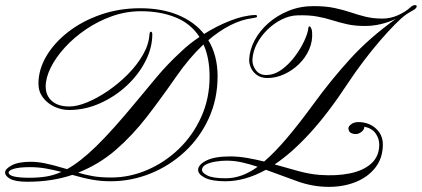

<svg xmlns="http://www.w3.org/2000/svg" viewBox="-20 -708 1650 751"><path d="M87.9 2.9Q40.5 2.9 20.3 -8.3Q0 -19.5 0 -33.2Q0 -47.4 25.9 -61.3Q51.8 -75.2 100.6 -75.2Q126 -75.2 155.5 -69.3Q185.1 -63.5 235.8 -48.3Q237.3 -47.9 238.8 -47.6Q240.2 -47.4 242.2 -46.4Q293 -74.2 356.2 -135.7Q419.4 -197.3 512.2 -309.6Q554.2 -360.4 594.2 -408.2Q634.3 -456.1 688.5 -506.3Q720.2 -536.6 760.3 -563.5Q726.1 -616.2 666.5 -640.1Q606.9 -664.1 531.2 -664.1Q473.1 -664.1 418.5 -644.8Q363.8 -625.5 316.7 -593.5Q269.5 -561.5 233.9 -522.5Q198.2 -483.4 178.5 -443.6Q158.7 -403.8 158.7 -369.6Q158.7 -334.5 182.9 -313Q207 -291.5 251.5 -291.5Q281.7 -291.5 321.3 -307.9Q360.8 -324.2 402.3 -352.5Q443.8 -380.9 479.7 -417Q515.6 -453.1 538.8 -493.2Q562 -533.2 564.5 -572.8Q565.9 -584 569.8 -584Q575.7 -584 575.7 -573.7Q575.7 -521 548.8 -468.5Q522 -416 475.8 -373Q429.7 -330.1 371.3 -304Q313 -277.8 250 -277.8Q220.2 -277.8 192.6 -290.8Q165 -303.7 147.7 -326.9Q130.4 -350.1 130.4 -380.9Q130.4 -435.5 161.1 -488Q191.9 -540.5 246.6 -583Q301.3 -625.5 373.5 -650.6Q445.8 -675.8 528.3 -675.8Q612.8 -675.8 676.3 -649.4Q739.7 -623 778.3 -575.2Q826.2 -605.5 879.2 -626.5Q932.1 -647.5 978 -649.4Q985.4 -649.4 985.4 -644.5Q985.4 -641.6 982.9 -640.4Q980.5 -639.2 969.2 -637.2Q925.3 -631.8 881.1 -609.4Q836.9 -586.9 794.9 -550.8Q831.1 -490.7 831.1 -410.2Q831.1 -320.3 796.6 -245.1Q762.2 -169.9 702.9 -114.7Q643.6 -59.6 568.6 -29.3Q493.7 1 412.6 1Q376 1 342.3 -4.9Q308.6 -10.7 262.7 -23.9Q183.6 2.9 87.9 2.9ZM415 -13.7Q486.8 -13.7 555.4 -43Q624 -72.3 679.2 -125.2Q734.4 -178.2 767.1 -250.5Q799.8 -322.8 799.8 -408.2Q799.8 -481.9 775.9 -534.2Q720.2 -481.9 668.5 -407.2Q612.3 -326.2 555.7 -252.7Q499 -179.2 433.6 -122.3Q368.2 -65.4 285.6 -32.7Q311 -24.9 341.6 -19.3Q372.1 -13.7 415 -13.7ZM96.2 -12.7Q129.4 -12.7 159.4 -17.3Q189.5 -22 220.2 -35.6Q188 -43.9 158.4 -49.1Q128.9 -54.2 97.2 -54.2Q55.7 -54.2 34.7 -47.9Q13.7 -41.5 13.7 -33.2Q13.7 -12.7 96.2 -12.7ZM1266.1 22.9Q1202.6 22.9 1141.4 0.5Q1080.1 -22 1020 -43.9Q978.5 -21 939 -10Q899.4 1 861.8 1Q808.6 1 781.5 -12.7Q754.4 -26.4 754.9 -44.4Q755.9 -64.5 787.8 -80.3Q819.8 -96.2 880.4 -96.2Q912.6 -96.2 946.3 -90.3Q980 -84.5 1013.2 -76.2Q1055.2 -112.3 1102.8 -168.5Q1150.4 -224.6 1207 -302.2Q1274.9 -395.5 1349.6 -477.5Q1424.3 -559.6 1528.3 -634.3Q1502.4 -621.6 1470.9 -614Q1439.5 -606.4 1407.7 -606.4Q1367.7 -606.4 1337.4 -613.3Q1307.1 -620.1 1279.5 -628.9Q1252 -637.7 1219.5 -643.6Q1187 -649.4 1142.6 -647.9Q1112.3 -647 1081.8 -631.8Q1051.3 -616.7 1025.9 -591.8Q1000.5 -566.9 984.6 -536.4Q968.8 -505.9 967.3 -473.6Q966.8 -452.1 981 -433.3Q995.1 -414.6 1020.5 -414.6Q1052.2 -414.6 1081.1 -435.3Q1109.9 -456.1 1132.8 -486.6Q1155.8 -517.1 1169.9 -547.6Q1184.1 -578.1 1186 -597.7Q1186.5 -605 1191.4 -605Q1192.9 -605 1196.5 -598.6Q1200.2 -592.3 1200.7 -583.5Q1203.6 -547.9 1189.5 -515.1Q1175.3 -482.4 1149.4 -457.3Q1123.5 -432.1 1091.3 -417.5Q1059.1 -402.8 1025.9 -402.8Q1001 -402.8 984.9 -414.6Q968.8 -426.3 961.4 -443.1Q954.1 -460 954.6 -474.6Q956.1 -512.7 975.8 -550Q995.6 -587.4 1030 -617.7Q1064.5 -647.9 1109.4 -666Q1154.3 -684.1 1206.1 -684.1Q1253.4 -684.1 1288.1 -676.8Q1322.8 -669.4 1351.6 -659.7Q1380.4 -649.9 1409.9 -642.6Q1439.5 -635.3 1476.6 -635.3Q1507.3 -635.3 1536.6 -648.4Q1565.9 -661.6 1584 -678.2Q1590.8 -684.6 1595.5 -686.3Q1600.1 -688 1603.5 -688Q1609.9 -688 1609.9 -683.1Q1609.9 -677.7 1601.1 -670.9Q1590.8 -665.5 1585.4 -661.9Q1580.1 -658.2 1569.3 -651.9Q1551.8 -639.6 1524.9 -612.5Q1498 -585.4 1466.1 -548.3Q1434.1 -511.2 1401.6 -468.3Q1369.1 -425.3 1340.3 -381.8Q1263.7 -265.1 1192.4 -187.3Q1121.1 -109.4 1054.2 -64.9Q1101.6 -51.3 1146.2 -39.1Q1190.9 -26.9 1230 -23.9Q1295.9 -19 1348.6 -29.8Q1401.4 -40.5 1432.4 -68.6Q1463.4 -96.7 1463.4 -142.6Q1463.4 -165.5 1449.5 -185.8Q1435.5 -206.1 1405.3 -212.4Q1404.8 -201.7 1396.2 -194.1Q1387.7 -186.5 1377 -184.1Q1366.2 -182.6 1356.4 -186.3Q1346.7 -189.9 1343.8 -199.2Q1340.3 -210.4 1349.1 -218.3Q1357.9 -226.1 1365.2 -228Q1373.5 -230.5 1380.4 -230.5Q1422.4 -230.5 1450 -205.6Q1477.5 -180.7 1477.5 -143.1Q1477.5 -90.8 1449.2 -53.7Q1420.9 -16.6 1373 3.2Q1325.2 22.9 1266.1 22.9ZM863.3 -10.7Q926.3 -10.7 987.8 -55.7Q957 -65.9 926.8 -72.8Q896.5 -79.6 866.2 -79.6Q844.7 -79.6 822.8 -75.9Q800.8 -72.3 785.6 -64.5Q770.5 -56.6 770 -43.9Q769.5 -32.7 790.8 -21.7Q812 -10.7 863.3 -10.7Z"/></svg>

Font: Pinyon Script
Style: Regular
Weight: 400
Designer: Nicole Fally, Eben Sorkin
Foundry: Sorkin Type Co.
Version: Version 1.008; ttfautohint (v1.8.4.7-5d5b)